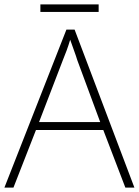

<svg xmlns="http://www.w3.org/2000/svg" viewBox="-20 -943 630 870"><path d="M548 -93 448 -354H143L41 -93H0L281 -809H318L589 -93ZM330 -671Q325 -688 316 -712.5Q307 -737 298 -763Q291 -739 282 -714.5Q273 -690 265 -671L157 -390H434ZM427 -923V-889H163V-923Z"/></svg>

Font: Noto Sans Telugu UI ExtraLight
Style: Regular
Weight: 200
Designer: Jelle Bosma - Monotype Design Team
Foundry: Monotype Imaging Inc.
Version: Version 2.005; ttfautohint (v1.8.4.7-5d5b)